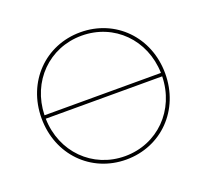

<svg xmlns="http://www.w3.org/2000/svg" viewBox="-121 -850 1078 1001"><g transform="rotate(-20 418.0 -350.0)"><path d="M418 3C613 3 761 -148 761 -350C761 -552 613 -703 418 -703C223 -703 75 -552 75 -350C75 -148 223 3 418 3ZM418 -16C238 -16 99 -155 95 -341H741C737 -155 598 -16 418 -16ZM95 -360C100 -546 238 -684 418 -684C598 -684 736 -546 741 -360Z"/></g></svg>

Font: Chess Sans Thin
Style: Regular
Weight: 100
Designer: Wolf Bōese
Foundry: Wolf Bōese
Version: Version 7.223;Glyphs 3.3 (3306)